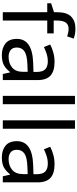

<svg xmlns="http://www.w3.org/2000/svg" viewBox="584 -1388 815 2022"><g transform="rotate(90 991.0 -377.5)"><path d="M332 -468H197V0H109V-468H15V-509L109 -539V-570Q109 -674 155 -719.5Q201 -765 283 -765Q315 -765 341.5 -759.5Q368 -754 387 -747L364 -678Q348 -683 327 -688Q306 -693 284 -693Q240 -693 218.5 -663.5Q197 -634 197 -571V-536H332Z M632 -545Q730 -545 777 -502Q824 -459 824 -365V0H760L743 -76H739Q704 -32 665.5 -11Q627 10 559 10Q486 10 438 -28.5Q390 -67 390 -149Q390 -229 453 -272.5Q516 -316 647 -320L738 -323V-355Q738 -422 709 -448Q680 -474 627 -474Q585 -474 547 -461.5Q509 -449 476 -433L449 -499Q484 -518 532 -531.5Q580 -545 632 -545ZM658 -259Q558 -255 519.5 -227Q481 -199 481 -148Q481 -103 508.5 -82Q536 -61 579 -61Q647 -61 692 -98.5Q737 -136 737 -214V-262Z M1078 0H990V-760H1078Z M1336 0H1248V-760H1336Z M1709 -545Q1807 -545 1854 -502Q1901 -459 1901 -365V0H1837L1820 -76H1816Q1781 -32 1742.5 -11Q1704 10 1636 10Q1563 10 1515 -28.5Q1467 -67 1467 -149Q1467 -229 1530 -272.5Q1593 -316 1724 -320L1815 -323V-355Q1815 -422 1786 -448Q1757 -474 1704 -474Q1662 -474 1624 -461.5Q1586 -449 1553 -433L1526 -499Q1561 -518 1609 -531.5Q1657 -545 1709 -545ZM1735 -259Q1635 -255 1596.5 -227Q1558 -199 1558 -148Q1558 -103 1585.5 -82Q1613 -61 1656 -61Q1724 -61 1769 -98.5Q1814 -136 1814 -214V-262Z"/></g></svg>

Font: Go Noto Kurrent-Regular
Style: Regular
Weight: 400
Designer: Monotype Design Team
Foundry: Monotype Imaging Inc.
Version: Version 2.012; ttfautohint (v1.8.4.7-5d5b)